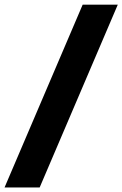

<svg xmlns="http://www.w3.org/2000/svg" viewBox="-32 -696 536 842"><path d="M-12 126 330.5 -675.5H484.5L142 126Z"/></svg>

Font: Anek Odia ExtraBold
Style: Regular
Weight: 800
Designer: Yesha Goshar & Mahesh Sahu (Odia), Yesha Goshar (Latin)
Foundry: Ek Type
Version: Version 1.003